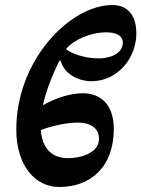

<svg xmlns="http://www.w3.org/2000/svg" viewBox="-20 -736 564 766"><path d="M216 10C343 10 434 -71 434 -222C434 -316 384 -364 310 -364C266 -364 207 -348 151 -316C163 -370 186 -431 217 -494H222C235 -442 291 -412 345 -412C450 -412 524 -505 524 -603C524 -669 494 -716 428 -716C262 -716 45 -499 45 -219C45 -77 119 10 216 10ZM143 -217C175 -230 240 -247 291 -247C337 -247 375 -227 375 -183C375 -122 295 -105 252 -105C181 -105 148 -150 143 -217ZM243 -540C275 -578 341 -607 405 -607C441 -607 470 -595 470 -566C470 -525 424 -503 374 -503C324 -503 270 -519 243 -540Z"/></svg>

Font: STIX Two Text
Style: Bold Italic
Weight: 700
Italic angle: -12°
Designer: Ross Mills, John Hudson & Paul Hanslow, Tiro Typeworks Ltd; with prior portions MicroPress Inc. and Coen Hoffman, Elsevi
Foundry: Tiro Typeworks Ltd
Version: Version 2.13 b171